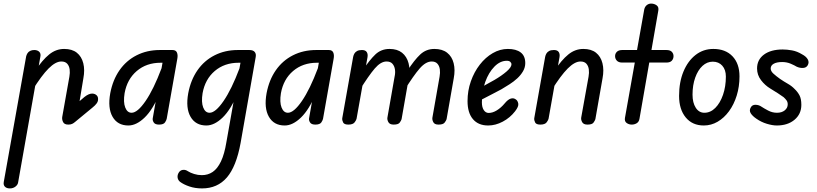

<svg xmlns="http://www.w3.org/2000/svg" viewBox="-66 -695 4556 1071"><path d="M315 0Q293 0 286 -14Q279 -28 281 -42L321 -267Q325 -289 322.5 -308Q320 -327 309 -339.5Q298 -352 276 -352Q244 -352 205 -313Q166 -274 115 -192L131 -301Q170 -360 208 -391Q246 -422 292 -422Q336 -422 362.5 -401Q389 -380 398.5 -342.5Q408 -305 399 -258L378 -131L405 -154Q430 -174 450 -173Q464 -172 473 -163.5Q482 -155 481 -140Q481 -129 473 -118Q465 -107 450 -95L353 -15Q345 -8 336.5 -4Q328 0 315 0ZM-11 356Q-29 356 -38.5 346.5Q-48 337 -45 320L80 -381Q82 -389 87 -397.5Q92 -406 102 -411Q112 -416 125 -416Q143 -416 153 -406Q163 -396 159 -378L35 323Q33 336 20 346Q7 356 -11 356Z M650 5Q590 5 562 -43.5Q534 -92 549 -175Q563 -249 600.5 -303Q638 -357 696 -386.5Q754 -416 826 -416H877L866 -345H830Q751 -345 697 -299Q643 -253 629 -175Q621 -125 632.5 -95.5Q644 -66 668 -66Q701 -66 746 -131.5Q791 -197 835 -314L824 -174Q787 -84 741 -39.5Q695 5 650 5ZM821 0Q799 0 791.5 -12Q784 -24 786 -35L853 -416H896Q915 -416 921 -402Q927 -388 923 -367L864 -33Q863 -26 855 -13Q847 0 821 0Z M1085 5Q1025 5 997 -43.5Q969 -92 984 -175Q998 -249 1035.5 -303Q1073 -357 1131 -386.5Q1189 -416 1261 -416H1312L1301 -345H1265Q1186 -345 1132 -299Q1078 -253 1064 -175Q1056 -125 1067.5 -95.5Q1079 -66 1103 -66Q1136 -66 1181 -131.5Q1226 -197 1270 -314L1259 -174Q1222 -84 1176 -39.5Q1130 5 1085 5ZM1061 356Q1022 356 990 345Q958 334 938 319Q926 309 924.5 294Q923 279 933 265Q941 254 955 252.5Q969 251 982 260Q996 269 1017 275.5Q1038 282 1060 282Q1094 282 1120.5 264Q1147 246 1166.5 205.5Q1186 165 1197 97L1288 -416H1325Q1346 -416 1355 -405Q1364 -394 1360 -375L1276 103Q1252 234 1199.5 295Q1147 356 1061 356Z M1522 5Q1462 5 1434 -43.5Q1406 -92 1421 -175Q1435 -249 1472.5 -303Q1510 -357 1568 -386.5Q1626 -416 1698 -416H1749L1738 -345H1702Q1623 -345 1569 -299Q1515 -253 1501 -175Q1493 -125 1504.5 -95.5Q1516 -66 1540 -66Q1573 -66 1618 -131.5Q1663 -197 1707 -314L1696 -174Q1659 -84 1613 -39.5Q1567 5 1522 5ZM1693 0Q1671 0 1663.5 -12Q1656 -24 1658 -35L1725 -416H1768Q1787 -416 1793 -402Q1799 -388 1795 -367L1736 -33Q1735 -26 1727 -13Q1719 0 1693 0Z M1877 0Q1854 0 1848 -12Q1842 -24 1843 -35L1904 -378Q1906 -388 1911 -396.5Q1916 -405 1926 -410.5Q1936 -416 1953 -416Q1972 -416 1979.5 -405Q1987 -394 1984 -376L1923 -33Q1922 -26 1912.5 -13Q1903 0 1877 0ZM2130 0Q2108 0 2100.5 -13.5Q2093 -27 2095 -39L2135 -267Q2140 -289 2137 -308Q2134 -327 2123 -339.5Q2112 -352 2090 -352Q2058 -352 2024.5 -313Q1991 -274 1940 -192L1956 -301Q1995 -360 2027.5 -391Q2060 -422 2107 -422Q2150 -422 2176.5 -401Q2203 -380 2213 -342.5Q2223 -305 2214 -258L2174 -30Q2172 -23 2164 -11.5Q2156 0 2130 0ZM2380 0Q2358 0 2351 -13.5Q2344 -27 2346 -39L2386 -267Q2390 -289 2387.5 -308Q2385 -327 2374 -339.5Q2363 -352 2342 -352Q2309 -352 2275 -313Q2241 -274 2190 -192L2207 -301Q2245 -360 2278 -391Q2311 -422 2357 -422Q2401 -422 2428 -401Q2455 -380 2464.5 -342.5Q2474 -305 2465 -258L2425 -30Q2423 -23 2414.5 -11.5Q2406 0 2380 0Z M2657 5Q2602 5 2572 -30.5Q2542 -66 2542 -131Q2542 -189 2560.5 -241.5Q2579 -294 2610.5 -334.5Q2642 -375 2682.5 -398.5Q2723 -422 2767 -422Q2813 -422 2838.5 -402.5Q2864 -383 2864 -343Q2864 -319 2851.5 -297.5Q2839 -276 2819.5 -258Q2800 -240 2776.5 -225Q2753 -210 2731 -197Q2710 -186 2681.5 -171Q2653 -156 2626.5 -142.5Q2600 -129 2582 -120L2596 -197Q2609 -203 2625.5 -212Q2642 -221 2659.5 -231Q2677 -241 2692 -249Q2733 -273 2760 -296.5Q2787 -320 2787 -336Q2787 -344 2780.5 -350Q2774 -356 2761 -356Q2724 -356 2692 -323.5Q2660 -291 2641 -238.5Q2622 -186 2622 -124Q2622 -97 2632.5 -81Q2643 -65 2660 -65Q2682 -65 2705.5 -79.5Q2729 -94 2749 -118Q2767 -140 2783 -145Q2799 -150 2812 -140Q2822 -133 2825 -117Q2828 -101 2807 -74Q2779 -38 2738.5 -16.5Q2698 5 2657 5Z M2948 0Q2925 0 2919 -12Q2913 -24 2914 -35L2975 -378Q2977 -388 2982 -396.5Q2987 -405 2997 -410.5Q3007 -416 3024 -416Q3043 -416 3050.5 -405Q3058 -394 3055 -376L2994 -33Q2993 -26 2983.5 -13Q2974 0 2948 0ZM3211 0Q3189 0 3181.5 -13.5Q3174 -27 3176 -39L3217 -267Q3221 -289 3218.5 -308Q3216 -327 3205 -339.5Q3194 -352 3172 -352Q3140 -352 3101 -313Q3062 -274 3011 -192L3027 -301Q3066 -360 3104 -391Q3142 -422 3188 -422Q3232 -422 3258.5 -401Q3285 -380 3294.5 -342.5Q3304 -305 3295 -258L3255 -30Q3253 -23 3245 -11.5Q3237 0 3211 0Z M3458 0Q3442 0 3429.5 -9Q3417 -18 3420 -37L3528 -644Q3532 -659 3542.5 -667Q3553 -675 3566 -675Q3583 -675 3596.5 -665.5Q3610 -656 3606 -635L3501 -32Q3498 -15 3485.5 -7.5Q3473 0 3458 0ZM3405 -346Q3385 -346 3375 -356.5Q3365 -367 3365 -382Q3365 -396 3375 -406Q3385 -416 3405 -416H3651Q3672 -416 3681.5 -406Q3691 -396 3691 -382Q3691 -367 3681.5 -356.5Q3672 -346 3651 -346Z M3860 5Q3796 5 3759 -40Q3722 -85 3722 -160Q3722 -237 3746.5 -296Q3771 -355 3814 -388.5Q3857 -422 3913 -422Q3981 -422 4020 -381Q4059 -340 4059 -269Q4059 -212 4043.5 -162Q4028 -112 4000.5 -74.5Q3973 -37 3937 -16Q3901 5 3860 5ZM3863 -66Q3897 -66 3924 -93Q3951 -120 3967 -166Q3983 -212 3983 -268Q3983 -306 3963 -328.5Q3943 -351 3910 -351Q3878 -351 3852.5 -327.5Q3827 -304 3812 -262Q3797 -220 3797 -167Q3797 -122 3815 -94Q3833 -66 3863 -66Z M4267 5Q4243 5 4211.5 -4.5Q4180 -14 4153 -33Q4131 -48 4121.5 -63.5Q4112 -79 4122 -96Q4130 -111 4149 -110.5Q4168 -110 4183 -99Q4195 -91 4218.5 -78.5Q4242 -66 4268 -66Q4295 -66 4311.5 -79.5Q4328 -93 4328 -113Q4328 -126 4321.5 -135Q4315 -144 4305 -153Q4293 -162 4273.5 -174.5Q4254 -187 4231 -201Q4201 -219 4179 -248Q4157 -277 4157 -313Q4157 -362 4195.5 -390.5Q4234 -419 4300 -419Q4324 -419 4352 -414Q4380 -409 4408 -392Q4431 -380 4440 -363.5Q4449 -347 4439 -330Q4431 -317 4413.5 -316Q4396 -315 4378 -323Q4367 -330 4345 -339.5Q4323 -349 4297 -349Q4267 -349 4250 -339.5Q4233 -330 4233 -313Q4233 -298 4248.5 -284Q4264 -270 4285 -255Q4307 -240 4329 -227.5Q4351 -215 4367 -198Q4383 -183 4393.5 -163.5Q4404 -144 4404 -110Q4404 -59 4366 -27Q4328 5 4267 5Z"/></svg>

Font: Edu VIC WA NT Beginner Medium
Style: Regular
Weight: 500
Designer: Tina and Corey Anderson
Foundry: Google for Education
Version: Version 1.003